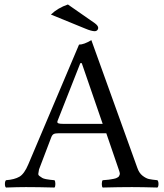

<svg xmlns="http://www.w3.org/2000/svg" viewBox="-20 -838 735 860"><path d="M284.2 -817.9 404.8 -733.9Q419.9 -722.7 419.9 -712.9Q419.9 -707 415.5 -702.6Q411.1 -698.2 404.8 -698.2Q389.6 -698.2 361.8 -710L208 -772.9Q239.3 -802.7 284.2 -817.9ZM263.2 -283.2H439.9L346.2 -555.2H339.8L237.8 -296.4Q234.9 -288.6 240.7 -285.9Q246.6 -283.2 263.2 -283.2ZM154.8 -79.1Q153.8 -69.3 151.9 -61.8Q149.9 -54.2 157.5 -49.1Q165 -43.9 169.4 -41Q173.8 -38.1 186 -35.6Q198.2 -33.2 205.1 -32.7Q211.9 -32.2 224.1 -30.8Q228 -25.9 228 -13.9Q228 -2 224.1 2Q149.9 0 96.2 0Q59.1 0 6.8 2Q2 -2 2 -13.9Q2 -25.9 6.8 -30.8Q44.9 -33.7 66.9 -46.4Q88.9 -59.1 106.9 -102.1L334 -638.2Q356 -638.2 389.2 -658.2L595.2 -85.9Q603 -63 618.4 -51Q633.8 -39.1 647 -36.1Q660.2 -33.2 685.1 -30.8Q689.9 -25.9 689.9 -13.9Q689.9 -2 685.1 2Q615.2 0 570.8 0Q513.7 0 439.9 2Q436 -2 436 -13.9Q436 -25.9 439.9 -30.8Q448.7 -31.7 453.9 -32Q459 -32.2 467 -33.2Q475.1 -34.2 479.5 -35.2Q483.9 -36.1 490 -37.1Q496.1 -38.1 499.5 -39.6Q502.9 -41 507.1 -43.5Q511.2 -45.9 512.7 -48.3Q514.2 -50.8 515.6 -54.4Q517.1 -58.1 516.6 -62.5Q516.1 -66.9 514.2 -71.8L456.1 -241.2H245.1Q227.1 -241.2 220.5 -237.5Q213.9 -233.9 210 -224.1Z"/></svg>

Font: Linux Libertine O
Style: Regular
Weight: 400
Designer: Philipp H. Poll
Foundry: Philipp H. Poll
Version: Version 5.3.0